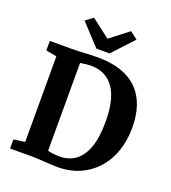

<svg xmlns="http://www.w3.org/2000/svg" viewBox="-172 -1109 1109 1244"><g transform="rotate(20 382.5 -486.5)"><path d="M355.5 8Q336.5 7.5 314.8 6.2Q293 5 271.8 3.5Q250.5 2 230.8 1Q211 0 196 0H39V-62.5L116.5 -73.5V-663.5L42.5 -677.5V-743H194.5Q226.5 -743 254.8 -744.8Q283 -746.5 311 -748Q339 -749.5 370.5 -749.5Q464 -749.5 533 -725.8Q602 -702 647.2 -656.5Q692.5 -611 714.8 -545.5Q737 -480 737 -397Q737 -308 711 -233.2Q685 -158.5 635 -103.8Q585 -49 514.8 -19.5Q444.5 10 355.5 8ZM362 -61Q422.5 -62 467.2 -95Q512 -128 536.8 -196.8Q561.5 -265.5 561.5 -373.5Q561.5 -443.5 549.8 -500.5Q538 -557.5 512.2 -598.2Q486.5 -639 446 -661.2Q405.5 -683.5 348.5 -683.5Q331 -683.5 317.2 -681.8Q303.5 -680 293 -678.2Q282.5 -676.5 275.5 -676V-70.5Q288.5 -67 302.5 -64.8Q316.5 -62.5 331.5 -61.8Q346.5 -61 362 -61ZM343 -799.5 209 -944 260.5 -982.5 388.5 -884.5 516 -982.5 567.5 -943 434 -799.5Z"/></g></svg>

Font: Merriweather 20pt ExtraBold
Style: Regular
Weight: 800
Version: Version 2.100